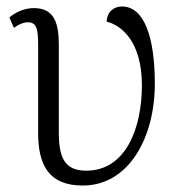

<svg xmlns="http://www.w3.org/2000/svg" viewBox="-20 -564 563 594"><path d="M236 10C379 10 459 -139 459 -305C459 -447 427 -544 357 -544C334 -544 311 -529 310 -497C358 -485 419 -433 419 -300C419 -169 370 -36 247 -36C183 -36 162 -72 162 -153V-424C162 -485 152 -539 85 -539C55 -539 28 -526 9 -510L23 -478C40 -490 54 -495 66 -495C92 -495 98 -477 98 -426V-153C98 -56 129 10 236 10Z"/></svg>

Font: Noto Serif Light
Style: Regular
Weight: 300
Designer: Monotype Design Team
Foundry: Monotype Imaging Inc.
Version: Version 2.013